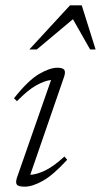

<svg xmlns="http://www.w3.org/2000/svg" viewBox="-20 -690 378 720"><path d="M44 -25 171.5 -390Q147.5 -387.5 116 -370Q84.5 -352.5 43.5 -310.5L32.5 -321.5Q86 -389 126.5 -412.5Q167 -436 195 -436Q216 -436 221.2 -427.8Q226.5 -419.5 220 -401L93.5 -34.5Q117 -35.5 148.5 -50.2Q180 -65 221.5 -103L232 -91Q179.5 -33.5 140.5 -11.8Q101.5 10 73 10Q48.5 10 43 2Q37.5 -6 44 -25ZM90 -504.5 242.5 -670H286.5L338.5 -504.5H318L253.5 -618L118 -504.5Z"/></svg>

Font: Newsreader Text Light
Style: Italic
Weight: 300
Italic angle: -17°
Designer: Hugues Gentile
Foundry: Production Type
Version: Version 1.001